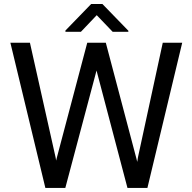

<svg xmlns="http://www.w3.org/2000/svg" viewBox="-20 -920 939 940"><path d="M30.8 -710.9H126.5L252.4 -148.4L254.9 -133.8L257.3 -144.5L407.2 -710.9H498L647.9 -143.6L651.9 -127.4L655.3 -149.4L776.9 -710.9H872.1L701.7 0H604L452.6 -574.7L299.8 0H202.1ZM300.3 -770.5 426.3 -900.4H481.4L608.4 -769.5V-764.2H531.7L453.6 -845.7L376 -764.2H300.3Z"/></svg>

Font: Bert Sans Medium
Style: Regular
Weight: 500
Designer: Christian Robertson, Adam Twardoch, & Cristiano Sobral
Foundry: Google
Version: Version 12.135;January 10, 2020;FontCreator 12.0.0.2547 64-b